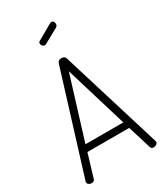

<svg xmlns="http://www.w3.org/2000/svg" viewBox="-230 -1050 991 1146"><g transform="rotate(-30 265.0 -477.0)"><path d="M51 0Q40 0 31.5 -6Q23 -12 23 -22Q23 -26 24 -28L238 -719Q244 -737 266 -737Q288 -737 294 -719L506 -28Q506 -27 506.5 -25.5Q507 -24 507 -22Q507 -13 498 -6.5Q489 0 478 0Q462 0 458 -15L409 -174H121L73 -15Q68 0 51 0ZM134 -220H395L266 -647ZM330 -911 230 -856Q225 -853 220 -853Q211 -853 204.5 -860Q198 -867 198 -876Q198 -887 207 -891L314 -952Q318 -954 322 -954Q331 -954 336 -947Q341 -940 341 -931Q341 -918 330 -911Z"/></g></svg>

Font: Dosis
Style: Light
Weight: 300
Designer: Edgar Tolentino, Pablo Impallari, Igino Marini
Foundry: Edgar Tolentino, Pablo Impallari, Igino Marini
Version: Version 1.007